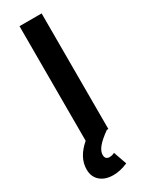

<svg xmlns="http://www.w3.org/2000/svg" viewBox="-238 -742 781 1007"><g transform="rotate(-30 153.0 -238.5)"><path d="M220 -700V0H211Q166 32 146 56.5Q126 81 126 103Q126 117 133 124Q140 131 151 131Q170 131 183 123L211 203Q165 223 123 223Q74 223 44.5 197.5Q15 172 15 127Q15 55 86 -6V-700Z"/></g></svg>

Font: Montserrat Medium
Style: Regular
Weight: 500
Designer: Julieta Ulanovsky
Foundry: Julieta Ulanovsky
Version: Version 6.001